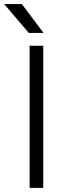

<svg xmlns="http://www.w3.org/2000/svg" viewBox="-37 -912 336 932"><path d="M106.9 0V-689.9H172.9V0ZM103 -752 -16.6 -892.1H69.3L174.3 -752Z"/></svg>

Font: Acari Sans Light
Style: Regular
Weight: 300
Designer: Alfredo Marco Pradil and Stefan Peev
Foundry: Hanken Design Co.
Version: Version 1.045;January 11, 2019;FontCreator 11.5.0.2425 64-bi